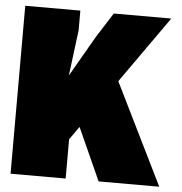

<svg xmlns="http://www.w3.org/2000/svg" viewBox="-51 -747 752 795"><g transform="rotate(5 325.0 -349.0)"><path d="M22 0V-698H251V-616L227 -426L325 -596L390 -698H629L251 -163V0ZM388 0 227 -357 421 -445 640 0Z"/></g></svg>

Font: Azeret Mono Thin Black
Style: Regular
Weight: 900
Version: Version 1.002